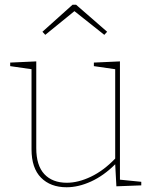

<svg xmlns="http://www.w3.org/2000/svg" viewBox="-20 -784 648 810"><path d="M486 -26 576 -17V-2L471 2L466 -91Q418 -43 364.5 -18.5Q311 6 261 6Q193 6 153 -34.5Q113 -75 113 -154V-492L23 -505V-520L133 -525V-159Q133 -86 167 -49.5Q201 -13 262 -13Q310 -13 363.5 -38.5Q417 -64 466 -115V-492L376 -505V-520L486 -525ZM301 -764 432 -650 420 -637 294 -737 171 -637 159 -650 286 -764Z"/></svg>

Font: Bitter Pro Thin
Style: Regular
Weight: 250
Designer: Sol Matas, and Bitter project Authors
Foundry: Sol Matas
Version: Version 1.010